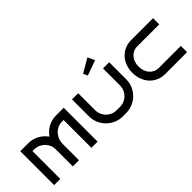

<svg xmlns="http://www.w3.org/2000/svg" viewBox="33 -1485 2203 2203"><g transform="rotate(-45 1134.0 -383.5)"><path d="M475.1 0H375V-276.9Q375 -313 361.3 -344.7Q347.7 -376.5 324 -400.1Q300.3 -423.8 268.3 -437.5Q236.3 -451.2 200.2 -451.2H171.9V0H71.8V-549.8H200.2Q235.4 -549.8 268.1 -541.3Q300.8 -532.7 329.8 -517.3Q358.9 -502 383.5 -480Q408.2 -458 426.8 -431.2Q445.8 -458 470 -480Q494.1 -502 522.5 -517.3Q550.8 -532.7 582.5 -541.3Q614.3 -549.8 648.9 -549.8H776.9V0H676.8V-451.2H648.9Q612.8 -451.2 581.3 -436.5Q549.8 -421.9 526.1 -396.5Q502.4 -371.1 488.8 -336.9Q475.1 -302.7 475.1 -264.2Z M1515.1 -549.8V-274.9Q1515.1 -217.8 1493.7 -167.7Q1472.2 -117.7 1434.8 -80.3Q1397.5 -43 1347.7 -21.5Q1297.9 0 1241.2 0H1186Q1129.4 0 1079.6 -21.7Q1029.8 -43.5 992.4 -80.8Q955.1 -118.2 933.6 -168.2Q912.1 -218.3 912.1 -274.9V-549.8H1012.2V-274.9Q1012.2 -238.8 1025.9 -206.8Q1039.6 -174.8 1063.2 -151.1Q1086.9 -127.4 1118.4 -113.8Q1149.9 -100.1 1186 -100.1H1241.2Q1277.3 -100.1 1309.1 -113.8Q1340.8 -127.4 1364.3 -151.1Q1387.7 -174.8 1401.4 -206.8Q1415 -238.8 1415 -274.9V-549.8ZM1417 -681.2 1233.9 -615.2 1210 -668 1378.9 -767.1Z M2229 0H1874Q1815.9 0 1768.6 -21.5Q1721.2 -43 1687.5 -80.3Q1653.8 -117.7 1635.5 -168.2Q1617.2 -218.8 1617.2 -276.9Q1617.2 -334.5 1635.5 -384.5Q1653.8 -434.6 1687.5 -471.7Q1721.2 -508.8 1768.6 -530.3Q1815.9 -551.8 1874 -551.8H2229V-451.2H1874Q1837.9 -451.2 1808.8 -437.5Q1779.8 -423.8 1759.8 -400.4Q1739.7 -377 1729 -345.2Q1718.3 -313.5 1718.3 -276.9Q1718.3 -239.7 1729 -207.8Q1739.7 -175.8 1759.8 -152.1Q1779.8 -128.4 1808.8 -114.7Q1837.9 -101.1 1874 -101.1H2229Z"/></g></svg>

Font: Bruno Ace SC
Style: Regular
Weight: 400
Designer: Astigmatic (AOETI)
Foundry: Astigmatic (AOETI)
Version: Version 1.000